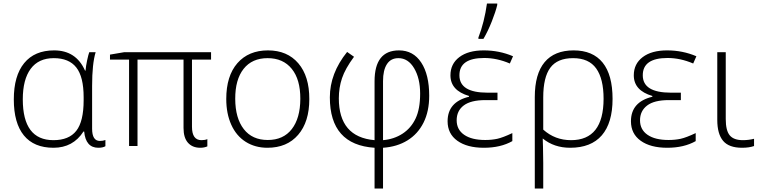

<svg xmlns="http://www.w3.org/2000/svg" viewBox="-20 -826 4303 1086"><path d="M286.1 -541Q410.2 -541 460.9 -426.8H463.9Q465.8 -452.1 472.9 -485.1Q480 -518.1 484.9 -530.8H521Q501 -465.3 501 -339.8V-98.1Q501 -28.8 544.9 -28.8Q563 -28.8 576.2 -34.2V1Q562 9.8 536.1 9.8Q464.8 9.8 456.1 -82H452.1Q393.1 9.8 282.7 9.8Q171.9 9.8 115 -60.1Q58.1 -129.9 58.1 -263.7Q58.1 -397.5 116.9 -469.2Q175.8 -541 286.1 -541ZM282.2 -33.2Q370.1 -33.2 411.6 -86.2Q453.1 -139.2 453.1 -258.8V-275.9Q453.1 -391.6 411.6 -444.3Q370.1 -497.1 284.2 -497.1Q198.2 -497.1 153.6 -436.8Q108.9 -376.5 108.9 -264.2Q108.9 -33.2 282.2 -33.2Z M1119.6 -33.2Q1140.1 -33.2 1152.8 -39.1V2Q1134.8 9.8 1112.8 9.8Q1068.4 9.8 1043.2 -18.6Q1018.1 -46.9 1018.1 -102.1V-488.8H757.8V0H710V-488.8H602.1V-517.1L682.6 -530.8H1173.8V-488.8H1065.9V-108.9Q1065.9 -33.2 1119.6 -33.2Z M1357.9 -436.5Q1310.1 -376 1310.5 -266.6Q1311 -157.2 1358.9 -95.7Q1406.7 -34.2 1494.6 -34.2Q1582.5 -34.2 1630.4 -95.7Q1678.2 -157.2 1678.7 -266.6Q1679.2 -376 1630.4 -436.5Q1581.5 -497.1 1493.7 -497.1Q1405.8 -497.1 1357.9 -436.5ZM1729.5 -265.1Q1729.5 -136.7 1666.5 -63.5Q1603.5 9.8 1492.7 9.8Q1422.9 9.8 1369.6 -23.9Q1316.4 -57.6 1288.1 -120.6Q1259.8 -183.6 1259.8 -266.1Q1259.8 -396.5 1322.8 -468.8Q1386.2 -541 1495.6 -541Q1605 -541 1667.5 -467.8Q1730 -394.5 1729.5 -265.1Z M2233.4 -497.1Q2190.4 -497.1 2168.5 -463.1Q2146.5 -429.2 2146.5 -367.2V-33.2Q2209 -38.6 2257.1 -70.1Q2305.2 -101.6 2330.8 -155.8Q2356.4 -210 2356.4 -296.4Q2356.4 -382.8 2322.5 -439.9Q2288.6 -497.1 2233.4 -497.1ZM2098.6 9.8Q1845.7 -6.8 1845.7 -275.4Q1845.7 -411.1 1943.4 -532.2L1982.4 -504.9Q1932.6 -437.5 1914.6 -383.8Q1896.5 -330.1 1896.5 -270Q1896.5 -50.8 2098.6 -33.2V-366.2Q2098.6 -541 2236.8 -541Q2317.4 -541 2362.5 -472.4Q2407.7 -403.8 2407.7 -284.2Q2407.7 -196.3 2375.5 -132.1Q2343.3 -67.9 2284.4 -31.7Q2225.6 4.4 2146.5 9.8V240.2H2098.6Z M2793.9 -301.8V-259.8H2725.6Q2643.1 -259.8 2603 -229.5Q2563 -199.2 2563 -145.5Q2563 -92.8 2605.5 -63.5Q2647.9 -34.2 2724.6 -34.2Q2761.7 -34.2 2793 -41Q2824.2 -47.9 2877.9 -73.2V-27.8Q2811.5 9.8 2716.8 9.8Q2622.1 9.8 2566.9 -29.8Q2511.7 -69.3 2511.7 -140.1Q2511.7 -249.5 2632.8 -278.8V-283.2Q2527.8 -314 2527.8 -399.9Q2527.8 -464.8 2578.1 -502.9Q2628.4 -541 2716.3 -541Q2804.2 -541 2881.8 -507.8L2863.8 -466.8Q2791 -498 2718.8 -498Q2578.1 -498 2578.6 -399.9Q2578.6 -301.8 2737.8 -301.8ZM2792.5 -806.2V-797.9Q2783.7 -760.3 2761.7 -704.6Q2739.7 -648.9 2714.4 -606H2686V-613.8Q2719.7 -701.2 2734.4 -806.2Z M3210 -33.2Q3393.6 -33.2 3394 -267.1Q3394 -380.4 3352.3 -438.7Q3310.5 -497.1 3221.7 -497.1Q3132.8 -497.1 3092.8 -443.1Q3052.7 -389.2 3052.7 -274.9V-92.8Q3119.1 -33.2 3210 -33.2ZM3205.1 9.8Q3114.3 9.8 3050.8 -42H3049.8L3051.3 3.9L3052.7 95.2V240.2H3004.9V-276.9Q3004.9 -407.7 3060.5 -474.4Q3116.2 -541 3224.6 -541Q3333 -541 3388.9 -471.7Q3444.8 -402.3 3444.8 -266.6Q3444.8 -130.9 3384 -60.5Q3323.2 9.8 3205.1 9.8Z M3831.1 -301.8V-259.8H3762.7Q3680.2 -259.8 3640.1 -229Q3600.1 -198.2 3600.1 -145.5Q3600.1 -92.8 3642.6 -63.5Q3685.1 -34.2 3761.7 -34.2Q3798.8 -34.2 3830.1 -41Q3861.3 -47.9 3915 -73.2V-27.8Q3848.6 9.8 3753.9 9.8Q3659.2 9.8 3604 -29.8Q3548.8 -69.3 3548.8 -140.1Q3548.8 -249.5 3669.9 -278.8V-283.2Q3564.9 -314 3564.9 -399.9Q3564.9 -464.8 3615.2 -502.9Q3665.5 -541 3753.4 -541Q3841.3 -541 3918.9 -507.8L3900.9 -466.8Q3828.1 -498 3755.9 -498Q3615.2 -498 3615.7 -399.9Q3615.7 -301.8 3774.9 -301.8Z M4037.1 -147.9V-530.8H4085V-152.8Q4085 -87.4 4107.7 -60.3Q4130.4 -33.2 4182.1 -33.2Q4213.9 -33.2 4245.1 -41V0Q4217.3 9.8 4177.2 9.8Q4103 9.8 4070.1 -29.3Q4037.1 -68.4 4037.1 -147.9Z"/></svg>

Font: OpenSans-Light
Style: Regular
Weight: 300
Foundry: Ascender Corporation
Version: Version 1.10